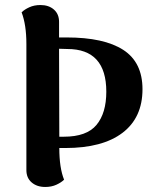

<svg xmlns="http://www.w3.org/2000/svg" viewBox="-20 -730 622 764"><path d="M547 -375Q547 -262 467.5 -201.5Q388 -141 240 -141H216Q216 -62 235 -15Q224 -4 204.5 5Q185 14 160 14Q127 14 106 -4Q85 -22 85 -53V-555Q85 -631 66 -681Q77 -692 96.5 -701Q116 -710 141 -710Q174 -710 194.5 -692Q215 -674 215 -643V-581H245Q394 -581 470.5 -531.5Q547 -482 547 -375ZM403 -365Q403 -535 248 -535L215 -536L216 -186H234Q325 -186 364 -233Q403 -280 403 -365Z"/></svg>

Font: Arima Madurai Black
Style: Regular
Weight: 900
Designer: Joana Correia and Natanael Gama
Foundry: NDISCOVER
Version: Version 1.020